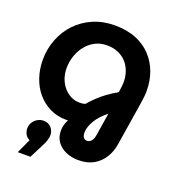

<svg xmlns="http://www.w3.org/2000/svg" viewBox="-175 -844 1151 1280"><g transform="rotate(20 400.0 -204.0)"><path d="M496 216Q448 216 408 199Q368 182 344 149.5Q320 117 320 70Q320 50 325 30.5Q330 11 341 -9Q338 -9 335 -9Q332 -9 328 -9Q263 -9 211 -35Q159 -61 121.5 -105.5Q84 -150 64.5 -209Q45 -268 45 -333Q45 -410 72 -479Q99 -548 149 -600.5Q199 -653 268 -682.5Q337 -712 420 -712Q506 -712 571 -685.5Q636 -659 679.5 -612Q723 -565 745 -504Q767 -443 767 -375Q767 -352 764.5 -329.5Q762 -307 759 -288L710 21Q702 77 675 121Q648 165 603.5 190.5Q559 216 496 216ZM505 75Q524 75 536.5 60Q549 45 553 20L579 -144Q555 -125 535 -103.5Q515 -82 501 -59Q487 -36 479.5 -14Q472 8 472 28Q472 51 481 63Q490 75 505 75ZM373 -147Q383 -147 392.5 -148Q402 -149 412 -152Q434 -178 461.5 -204.5Q489 -231 523 -256Q557 -281 595 -302L598 -322Q600 -335 601.5 -350Q603 -365 603 -377Q603 -415 591 -449.5Q579 -484 555.5 -511Q532 -538 496.5 -553.5Q461 -569 416 -569Q368 -569 330 -548.5Q292 -528 266 -494Q240 -460 226.5 -418.5Q213 -377 213 -335Q213 -294 226 -259.5Q239 -225 261 -200Q283 -175 311.5 -161Q340 -147 373 -147ZM99 304 146 202Q125 193 114.5 173.5Q104 154 104 133Q104 111 115.5 91.5Q127 72 146.5 60Q166 48 189 48Q225 48 245 71Q265 94 265 125Q265 139 258.5 160.5Q252 182 239 205L189 304Z"/></g></svg>

Font: MuseoModerno Thin
Style: Bold Italic
Weight: 700
Italic angle: -9°
Version: Version 1.003